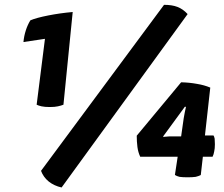

<svg xmlns="http://www.w3.org/2000/svg" viewBox="-20 -746 945 811"><path d="M868.2 -376Q842.8 -386.7 812.5 -391.6Q781.2 -397.5 745.1 -398.4Q682.6 -323.2 557.6 -172.9Q557.6 -147.5 560.5 -125Q563.5 -102.5 572.3 -84Q625 -84 730.5 -84Q727.5 -64.5 718.8 -6.8Q726.6 -2 738.3 1Q751 2.9 772.5 2.9Q793 2.9 806.6 1Q819.3 -2 828.1 -6.8Q831.1 -32.2 836.9 -84Q847.7 -84 877.9 -84Q882.8 -93.8 884.8 -106.4Q887.7 -118.2 887.7 -136.7Q887.7 -150.4 886.7 -160.2Q884.8 -169.9 881.8 -173.8Q870.1 -173.8 845.7 -173.8Q851.6 -224.6 868.2 -376ZM745.1 -169.9Q734.4 -169.9 702.1 -169.9Q690.4 -169.9 683.6 -168.9Q675.8 -168.9 669.9 -167Q669.9 -168 669.9 -170.9Q692.4 -202.1 760.7 -294.9Q762.7 -294.9 765.6 -294.9Q763.7 -287.1 760.7 -272.5Q757.8 -256.8 755.9 -246.1Q752 -220.7 745.1 -169.9ZM772.5 -686.5Q752.9 -708 729.5 -716.8Q707 -725.6 672.9 -725.6Q500 -492.2 153.3 -24.4Q163.1 2 185.5 20.5Q209 39.1 240.2 45.9Q417 -198.2 772.5 -686.5ZM134.8 -303.7Q142.6 -299.8 155.3 -296.9Q168.9 -293.9 190.4 -293.9Q211.9 -293.9 224.6 -296.9Q238.3 -299.8 248 -303.7Q260.7 -434.6 287.1 -695.3Q232.4 -690.4 183.6 -680.7Q133.8 -670.9 108.4 -660.2Q96.7 -641.6 88.9 -617.2Q81.1 -592.8 79.1 -568.4Q109.4 -572.3 169.9 -582Q161.1 -512.7 134.8 -303.7Z"/></svg>

Font: cl
Style: Bold Italic
Weight: 400
Designer: Mitja Miklavcic
Version: Version 7.504; 2011; Build 1022